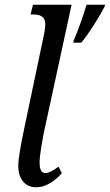

<svg xmlns="http://www.w3.org/2000/svg" viewBox="-20 -780 464 810"><path d="M292 -612 289 -600H323C353 -635 404 -717 421 -752L424 -760H345C333 -719 310 -652 292 -612ZM132 10C181 10 217 -24 241 -49L227 -77C207 -62 187 -50 171 -50C154 -50 147 -66 147 -96C147 -124 158 -183 164 -216L282 -760H119L109 -719H120C148 -719 171 -711 171 -678C171 -668 169 -648 164 -627L82 -237C70 -178 57 -115 57 -79C57 -32 81 10 132 10Z"/></svg>

Font: Noto Serif ExtraCondensed
Style: Italic
Weight: 400
Width: 2
Italic angle: -12°
Designer: Monotype Design Team
Foundry: Monotype Imaging Inc.
Version: Version 2.014